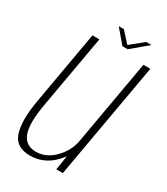

<svg xmlns="http://www.w3.org/2000/svg" viewBox="-175 -769 742 853"><g transform="rotate(30 196.0 -342.0)"><path d="M254 0 265.5 -73.5Q253 -56 236 -40Q187 6 121 6Q48.5 6 29.5 -52.8Q10.5 -111.5 29.5 -220L95.5 -595.5H131L64.5 -218.5Q46.5 -117.5 64.2 -69.8Q82 -22 136 -22Q188 -22 230 -65Q267 -103 279 -152.5L357 -595.5H392.5L287.5 0ZM235 -620.5 176 -689.5H202.5L251 -636L317 -689.5H344L262 -620.5Z"/></g></svg>

Font: Anybody ExtraLight
Style: Italic
Weight: 200
Italic angle: -10°
Designer: Tyler Finck
Foundry: Etcetera Type Company
Version: Version 1.010; ttfautohint (v1.8.3) -l 8 -r 50 -G 200 -x 14 